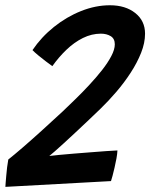

<svg xmlns="http://www.w3.org/2000/svg" viewBox="-28 -702 571 730"><path d="M418.5 -130Q418 -117 414.8 -99.5Q411.5 -82 407.5 -64.5Q403.5 -47 399.8 -33.2Q396 -19.5 394 -13.5L-7.5 8.5Q-7.5 4.5 -6.5 -7.2Q-5.5 -19 -4.2 -34.2Q-3 -49.5 -1 -65.8Q1 -82 3.5 -95.5Q25 -112.5 57.5 -140.5Q90 -168.5 129.2 -204Q168.5 -239.5 210.5 -278.5Q232 -299 258.5 -324.8Q285 -350.5 311.2 -378.8Q337.5 -407 359.8 -435.2Q382 -463.5 395.2 -488.8Q408.5 -514 408.5 -533.5Q408.5 -555 393 -564.5Q377.5 -574 355.5 -574Q320.5 -574 287.2 -557.5Q254 -541 224.8 -513Q195.5 -485 171 -450.5Q162 -457 147 -468.2Q132 -479.5 117.5 -491.5Q103 -503.5 95.5 -511.5Q129 -561 177 -599.5Q225 -638 280.2 -660Q335.5 -682 390 -682Q449 -682 486.2 -652.5Q523.5 -623 523.5 -574Q523.5 -539 508.5 -501.2Q493.5 -463.5 469 -425.8Q444.5 -388 414.5 -353Q384.5 -318 354 -288.5Q330 -265 305.2 -241.8Q280.5 -218.5 257.5 -197Q234.5 -175.5 214.8 -157.5Q195 -139.5 180.8 -127Q166.5 -114.5 159.5 -109Q172 -110.5 197 -113Q222 -115.5 253.5 -118Q285 -120.5 317 -123Q349 -125.5 376 -127.5Q403 -129.5 418.5 -130Z"/></svg>

Font: Grandstander Thin Medium
Style: Italic
Weight: 500
Italic angle: -15°
Version: Version 1.200